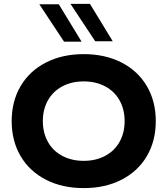

<svg xmlns="http://www.w3.org/2000/svg" viewBox="-20 -956 860 986"><path d="M780 -334Q780 -232 734 -154Q688 -76 604 -33Q520 10 410 10Q300 10 216 -33Q132 -76 86 -154Q40 -232 40 -334Q40 -436 86 -514Q132 -592 216 -635Q300 -678 410 -678Q520 -678 604 -635Q688 -592 734 -514Q780 -436 780 -334ZM620 -334Q620 -394 594 -440.5Q568 -487 520 -512.5Q472 -538 410 -538Q348 -538 300 -512.5Q252 -487 226 -440.5Q200 -394 200 -334Q200 -274 226 -227.5Q252 -181 300 -155.5Q348 -130 410 -130Q472 -130 520 -155.5Q568 -181 594 -227.5Q620 -274 620 -334ZM309 -742 182 -934H282L399 -742ZM469 -744 342 -936H442L559 -744Z"/></svg>

Font: Madhuban Bold
Style: Regular
Weight: 700
Designer: jaikishan Patel
Foundry: MagicType
Version: Version 1.000